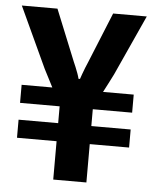

<svg xmlns="http://www.w3.org/2000/svg" viewBox="-51 -730 619 773"><g transform="rotate(5 259.0 -343.5)"><path d="M193 0V-155H33V-228H193V-296H33V-369H157Q149 -385 137.5 -407Q126 -429 120 -441L6 -687H150L234 -480Q238 -471 243 -459Q248 -447 252.5 -434.5Q257 -422 259 -413H265Q268 -422 272.5 -434.5Q277 -447 282 -459.5Q287 -472 291 -481L375 -687H511L400 -443Q392 -427 381.5 -406.5Q371 -386 362 -369H486V-296H327V-228H486V-155H327V0Z"/></g></svg>

Font: Archivo Condensed
Style: Bold
Weight: 700
Width: 3
Designer: Hector Gatti
Foundry: Omnibus-Type
Version: Version 2.001